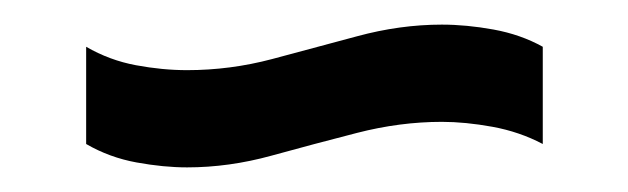

<svg xmlns="http://www.w3.org/2000/svg" viewBox="-20 -428 510 156"><path d="M132 -292Q113 -292 91 -296Q69 -300 50 -311V-390Q69 -379 90.5 -375Q112 -371 132 -371Q167 -371 201 -380Q235 -389 270 -398.5Q305 -408 339 -408Q359 -408 381 -404Q403 -400 421 -390V-311Q402 -321 380 -325Q358 -329 339 -329Q305 -329 270 -320Q235 -311 200.5 -301.5Q166 -292 132 -292Z"/></svg>

Font: Pathway Extreme Condensed SemiBold
Style: Regular
Weight: 600
Width: 3
Version: Version 1.001;gftools[0.9.26]